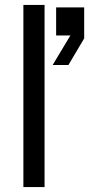

<svg xmlns="http://www.w3.org/2000/svg" viewBox="-20 -760 362 780"><path d="M208 -730H322V-604L258 -496H194L266 -616H208ZM75 0V-740H161V0Z"/></svg>

Font: Liter
Style: Regular
Weight: 400
Designer: Anton Skugarov
Foundry: skugi
Version: Version 1.004; ttfautohint (v1.8.4.7-5d5b)